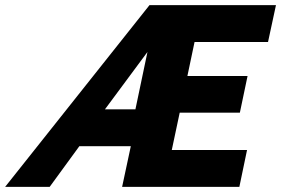

<svg xmlns="http://www.w3.org/2000/svg" viewBox="-100 -730 1098 750"><path d="M484 -710H978L947 -566H660L632 -433H867L837 -290H602L571 -144H865L835 0H377L411 -159H210L94 0H-80ZM429 -303 476 -527 310 -303Z"/></svg>

Font: Raleway ExtraBold
Style: Italic
Weight: 800
Italic angle: -12°
Designer: Matt McInerney, Pablo Impallari, Rodrigo Fuenzalida
Foundry: Matt McInerney, Pablo Impallari, Rodrigo Fuenzalida
Version: Version 4.026